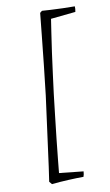

<svg xmlns="http://www.w3.org/2000/svg" viewBox="-90 -722 510 893"><g transform="rotate(-10 164.5 -275.0)"><path d="M81 126 70 113 80 44Q91 -38 102 -120.5Q113 -203 124 -285Q132 -353 140 -427Q148 -501 154.5 -565Q161 -629 165 -668L175 -676Q187 -675 214 -673.5Q241 -672 272 -671Q303 -670 329 -670Q330 -658 327 -644L210 -632Q207 -611 200.5 -569.5Q194 -528 187 -477Q180 -426 173.5 -375.5Q167 -325 162 -286Q157 -240 150.5 -186.5Q144 -133 138.5 -80Q133 -27 128.5 15.5Q124 58 122 81L236 93Q235 108 231 118Q202 118 160 120Q118 122 81 126Z"/></g></svg>

Font: Labrada Lght
Style: Italic
Weight: 300
Italic angle: -7°
Designer: Mercedes Jáuregui
Foundry: Omnibus-Type Team
Version: Version 1.000; ttfautohint (v1.8.4.7-5d5b)